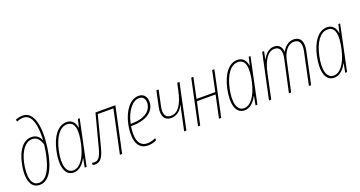

<svg xmlns="http://www.w3.org/2000/svg" viewBox="-42 -1431 3946 2103"><g transform="rotate(-20 1931.0 -379.0)"><path d="M155 10C258 10 323 -100 358 -270C399 -470 406 -768 234 -768C210 -768 178 -762 151 -751L159 -727C181 -737 209 -744 231 -744C314 -744 356 -664 357 -498C357 -480 357 -455 355 -439H353C336 -482 301 -514 246 -514C151 -514 83 -429 50 -280C15 -121 41 10 155 10ZM156 -14C62 -14 44 -130 75 -277C101 -397 160 -490 246 -490C300 -490 331 -452 350 -389C331 -227 277 -14 156 -14Z M552 10C612 10 661 -33 699 -104H701L681 0H703L814 -527H793L771 -433H768C761 -486 732 -537 662 -537C561 -537 485 -433 452 -275C417 -105 450 10 552 10ZM554 -14C473 -14 444 -114 478 -272C510 -419 574 -512 660 -512C753 -512 766 -410 731 -254C695 -97 629 -14 554 -14Z M800 7C860 7 893 -32 921 -138L1016 -502H1198L1091 0H1117L1230 -527H998L897 -142C871 -45 843 -18 800 -18C792 -18 781 -19 773 -22V3C780 5 791 7 800 7Z M1417 10C1455 10 1494 -1 1517 -14V-40C1490 -27 1457 -15 1419 -15C1298 -15 1296 -152 1313 -253H1327C1481 -253 1573 -315 1591 -403C1604 -463 1584 -537 1501 -537C1405 -537 1323 -431 1292 -285C1266 -164 1268 10 1417 10ZM1319 -283C1347 -416 1422 -512 1499 -512C1563 -512 1574 -452 1564 -407C1548 -334 1473 -278 1335 -278H1318C1318 -279 1318 -281 1319 -283Z M1840 0H1866L1977 -527H1951L1932 -440C1900 -291 1848 -210 1764 -210C1700 -210 1677 -258 1696 -347L1734 -527H1708L1670 -349C1648 -247 1680 -186 1760 -186C1821 -186 1870 -224 1901 -288H1903C1895 -260 1889 -233 1883 -203Z M2002 0H2027L2084 -263H2302L2246 0H2272L2384 -527H2358L2308 -288H2089L2139 -527H2114Z M2543 10C2603 10 2652 -33 2690 -104H2692L2672 0H2694L2805 -527H2784L2762 -433H2759C2752 -486 2723 -537 2653 -537C2552 -537 2476 -433 2443 -275C2408 -105 2441 10 2543 10ZM2545 -14C2464 -14 2435 -114 2469 -272C2501 -419 2565 -512 2651 -512C2744 -512 2757 -410 2722 -254C2686 -97 2620 -14 2545 -14Z M2829 0H2855L2917 -293C2947 -432 3002 -512 3077 -512C3145 -512 3160 -454 3142 -371L3061 0H3087L3164 -354C3181 -433 3229 -512 3304 -512C3373 -512 3391 -456 3373 -374L3294 0H3320L3399 -372C3419 -468 3394 -537 3308 -537C3246 -537 3199 -492 3174 -442H3173C3169 -499 3140 -537 3082 -537C3021 -537 2976 -493 2947 -435H2945L2963 -527H2941Z M3588 10C3648 10 3697 -33 3735 -104H3737L3717 0H3739L3850 -527H3829L3807 -433H3804C3797 -486 3768 -537 3698 -537C3597 -537 3521 -433 3488 -275C3453 -105 3486 10 3588 10ZM3590 -14C3509 -14 3480 -114 3514 -272C3546 -419 3610 -512 3696 -512C3789 -512 3802 -410 3767 -254C3731 -97 3665 -14 3590 -14Z"/></g></svg>

Font: Noto Sans Condensed Thin
Style: Italic
Weight: 100
Width: 3
Italic angle: -12°
Designer: Monotype Design Team
Foundry: Monotype Imaging Inc.
Version: Version 2.013